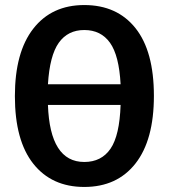

<svg xmlns="http://www.w3.org/2000/svg" viewBox="-20 -726 668 761"><path d="M314 -706Q444 -706 517 -614.5Q590 -523 590 -346Q590 -171 517 -78Q444 15 314 15Q185 15 112 -77Q39 -169 39 -345Q39 -519 112 -612.5Q185 -706 314 -706ZM314 -607Q249 -607 213 -556.5Q177 -506 170 -392H458Q452 -506 416 -556.5Q380 -607 314 -607ZM314 -84Q382 -84 418 -136.5Q454 -189 458 -310H170Q178 -84 314 -84Z"/></svg>

Font: Fira Sans Condensed Medium
Style: Regular
Weight: 500
Width: 3
Designer: Carrois Corporate & Edenspiekermann AG
Foundry: Carrois Corporate GbR & Edenspiekermann AG
Version: Version 4.203;PS 004.203;hotconv 1.0.88;makeotf.lib2.5.64775